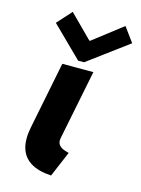

<svg xmlns="http://www.w3.org/2000/svg" viewBox="-119 -848 679 924"><g transform="rotate(15 220.5 -386.0)"><path d="M229 7.8Q163.6 3.9 125.7 -20Q87.9 -43.9 75.4 -86.4Q63 -128.9 74.7 -188L142.1 -525.4H296.9L227.1 -178.2Q223.1 -156.2 232.7 -144.3Q242.2 -132.3 257.1 -127Q272 -121.6 282.7 -119.1ZM211.9 -559.6 61 -708 126 -779.8 238.8 -667H242.7L388.7 -779.8L441.4 -708L241.2 -559.6Z"/></g></svg>

Font: Reddit Sans ExtraBold
Style: Italic
Weight: 800
Italic angle: -11.25°
Designer: Stephen Hutchings
Version: Version 1.013